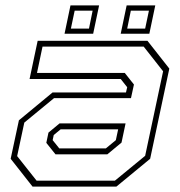

<svg xmlns="http://www.w3.org/2000/svg" viewBox="-20 -691 666 711"><path d="M100.5 0 19.5 -103 50 -245.5 174.5 -348.5H446.5L451 -368L427 -398.5H89.5L119.5 -540H526L607 -437L536 -103L411 0ZM185.5 -119.5 151.5 -162 159.5 -200 200.5 -234H445L430 -163L377.5 -119.5ZM115.5 -22H405.5L517.5 -114L584 -427L512 -518.5H137.5L117 -421H442L476 -378L465 -327.5H180L70 -237L43.5 -113ZM199.5 -141.5H372L409 -172L417.5 -212H204.5L179 -191L175 -172ZM427 -566 449 -671H555L533 -566ZM219 -566 241 -671H347L325 -566ZM242.5 -585H309.5L323 -651.5H256.5ZM451 -585H517.5L531.5 -651.5H464.5Z"/></svg>

Font: Tourney ExtraLight
Style: Italic
Weight: 250
Italic angle: -12°
Version: Version 1.015